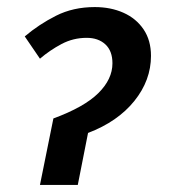

<svg xmlns="http://www.w3.org/2000/svg" viewBox="-20 -523 478 543"><path d="M93 0 131 -188Q218 -220 258 -259.5Q298 -299 298 -344Q298 -379 278 -397.5Q258 -416 225 -416Q187 -416 154 -398.5Q121 -381 93 -357L50 -420Q90 -454 138.5 -478.5Q187 -503 248 -503Q293 -503 329 -487Q365 -471 386 -440Q407 -409 407 -365Q407 -296 360 -237.5Q313 -179 229 -147L200 0Z"/></svg>

Font: Source Sans 3 ExtraLight SemiBold
Style: Italic
Weight: 600
Italic angle: -11°
Version: Version 3.052;hotconv 1.1.0;makeotfexe 2.6.0